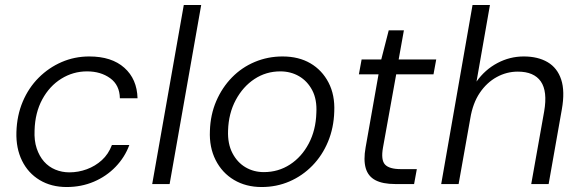

<svg xmlns="http://www.w3.org/2000/svg" viewBox="-20 -740 2331 772"><path d="M248 12Q186 12 139.5 -16Q93 -44 68.5 -94Q44 -144 46 -209Q48 -276 71.5 -331.5Q95 -387 135.5 -427.5Q176 -468 228 -490.5Q280 -513 339 -513Q429 -513 480 -467.5Q531 -422 533 -345H462Q461 -398 423 -425.5Q385 -453 330 -453Q274 -453 226.5 -423.5Q179 -394 150 -340.5Q121 -287 119 -216Q117 -175 127.5 -143.5Q138 -112 157 -90.5Q176 -69 202.5 -58Q229 -47 259 -47Q295 -47 329 -59.5Q363 -72 389.5 -96Q416 -120 430 -157H500Q482 -108 445 -69.5Q408 -31 357.5 -9.5Q307 12 248 12Z M592 0 719 -720H789L662 0Z M1032 12Q969 12 921 -16.5Q873 -45 847 -96.5Q821 -148 824 -214Q826 -279 849.5 -333.5Q873 -388 912.5 -428.5Q952 -469 1004.5 -491Q1057 -513 1116 -513Q1181 -513 1228 -485.5Q1275 -458 1301 -408Q1327 -358 1324 -291Q1322 -226 1299 -170.5Q1276 -115 1236 -74Q1196 -33 1144 -10.5Q1092 12 1032 12ZM1041 -48Q1099 -48 1146 -78.5Q1193 -109 1221.5 -163Q1250 -217 1252 -286Q1255 -340 1235.5 -377Q1216 -414 1182.5 -433.5Q1149 -453 1107 -453Q1050 -453 1003.5 -422.5Q957 -392 928 -338Q899 -284 897 -215Q895 -162 914.5 -124.5Q934 -87 967 -67.5Q1000 -48 1041 -48Z M1569 0Q1519 0 1489.5 -15.5Q1460 -31 1450.5 -64Q1441 -97 1450 -147L1502 -441H1423L1434 -501H1513L1543 -618H1604L1583 -501H1734L1723 -441H1573L1520 -147Q1511 -97 1528 -78.5Q1545 -60 1592 -60H1656L1645 0Z M1754 0 1880 -720H1950L1896 -412Q1930 -460 1980 -486.5Q2030 -513 2086 -513Q2143 -513 2182 -490Q2221 -467 2236.5 -420Q2252 -373 2239 -300L2186 0H2116L2168 -292Q2182 -373 2154.5 -412.5Q2127 -452 2062 -452Q2017 -452 1977 -430Q1937 -408 1909 -366.5Q1881 -325 1871 -264L1824 0Z"/></svg>

Font: DM Sans 17pt Light
Style: Italic
Weight: 300
Italic angle: -10°
Version: Version 4.004;gftools[0.9.30]